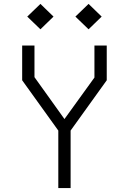

<svg xmlns="http://www.w3.org/2000/svg" viewBox="-20 -963 660 983"><path d="M278.5 -294.5V0H341.5V-294.5L526.5 -552V-730H463.5V-566L310 -353.5L156.5 -568V-730H93.5V-552ZM119.5 -878 187 -813 254 -878 187 -943ZM366 -878 433.5 -813 500.5 -878 433.5 -943Z"/></svg>

Font: Monaspace Krypton ExtraLight
Style: Regular
Weight: 200
Designer: Riley Cran & the Lettermatic Team
Foundry: Lettermatic
Version: Version 1.101 (Monaspace Krypton)